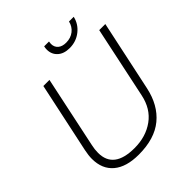

<svg xmlns="http://www.w3.org/2000/svg" viewBox="-237 -1017 1181 1181"><g transform="rotate(-45 353.5 -426.5)"><path d="M341 -842Q341 -855 344 -868H386Q384 -854 384 -849Q384 -821 403 -804.5Q422 -788 456 -788Q496 -788 524 -810Q552 -832 560 -868H601Q590 -817 547.5 -783Q505 -749 448 -749Q398 -749 369.5 -775Q341 -801 341 -842ZM62 -171Q62 -201 70 -239L168 -699H221L122 -231Q115 -200 115 -170Q115 -32 295 -32Q394 -32 464.5 -83Q535 -134 555 -231L654 -699H707L609 -239Q583 -117 503 -51Q423 15 285 15Q177 15 119.5 -33.5Q62 -82 62 -171Z"/></g></svg>

Font: Prompt ExtraLight
Style: Italic
Weight: 275
Italic angle: -12°
Designer: Katatrad Team
Foundry: CadsonDemak
Version: Version 1.000